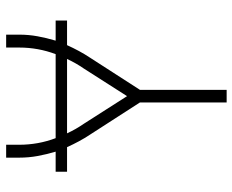

<svg xmlns="http://www.w3.org/2000/svg" viewBox="-88 -688 775 640"><g transform="rotate(-90 300.0 -367.5)"><path d="M279 0V-289L172 -455Q160 -473 149.5 -492.5Q139 -512 130 -532H48V-570H115Q106 -600 100.5 -630Q95 -660 95 -691V-735H138V-691Q138 -660 143.5 -629.5Q149 -599 160 -570H440Q451 -599 456.5 -629.5Q462 -660 462 -691V-735H505V-691Q505 -660 499.5 -630Q494 -600 485 -570H552V-532H470Q461 -512 450.5 -492.5Q440 -473 428 -455L321 -289V0ZM300 -332 392 -476Q401 -489 409 -503Q417 -517 424 -532H176Q183 -517 191 -503Q199 -489 208 -476Z"/></g></svg>

Font: Zed Sans Extralight Extended
Style: Regular
Weight: 200
Width: 7
Designer: Belleve Invis
Foundry: Belleve Invis
Version: Version 1.0.0; ttfautohint (v1.8.4)